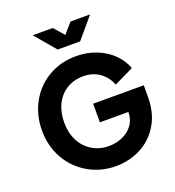

<svg xmlns="http://www.w3.org/2000/svg" viewBox="-172 -1116 1147 1261"><g transform="rotate(-20 402.0 -485.5)"><path d="M44 -373Q44 -482 93 -570Q142 -658 227.5 -707.5Q313 -757 420 -757Q498 -757 563.5 -730.5Q629 -704 674 -659Q719 -614 739 -558L602 -492Q582 -548 534 -582.5Q486 -617 420 -617Q355 -617 304.5 -586.5Q254 -556 226.5 -500.5Q199 -445 199 -373Q199 -301 227.5 -245.5Q256 -190 307.5 -159Q359 -128 424 -128Q476 -128 520.5 -148Q565 -168 592 -205.5Q619 -243 619 -293V-295H420V-425H774V-346Q774 -230 724 -149Q674 -68 594 -28Q514 12 424 12Q318 12 231 -38Q144 -88 94 -176Q44 -264 44 -373ZM201 -983H341L403 -912L465 -983H602L480 -839H323Z"/></g></svg>

Font: Eudoxus Sans ExtraBold
Style: Regular
Weight: 800
Designer: Stijn de Vries
Foundry: tokotype
Version: Version 2.005